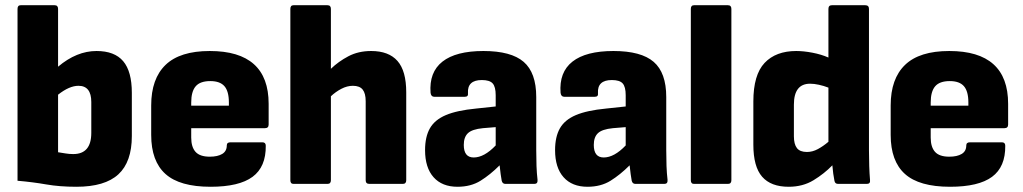

<svg xmlns="http://www.w3.org/2000/svg" viewBox="-20 -703 3910 734"><path d="M272 11Q208 11 156.5 2Q105 -7 47 -12V-669Q47 -683 59 -683H189Q202 -683 202 -669V-448Q273 -508 349 -508Q418 -508 451 -469Q484 -430 484 -348V-183Q484 -84 432.5 -36.5Q381 11 272 11ZM202 -121Q215 -119 230 -116.5Q245 -114 260 -114Q329 -114 329 -195V-313Q329 -375 280 -375Q245 -375 202 -341Z M785 11Q667 11 612.5 -38Q558 -87 558 -187V-300Q558 -402 613 -455Q668 -508 782 -508Q1007 -508 1007 -306V-227Q1007 -213 993 -213H711V-177Q711 -141 727.5 -122.5Q744 -104 782 -104Q812 -104 829.5 -114.5Q847 -125 847 -147Q847 -159 861 -159H983Q996 -159 996 -146Q997 -65 945.5 -27Q894 11 785 11ZM711 -299H855V-311Q855 -354 838 -373.5Q821 -393 784 -393Q745 -393 728 -373Q711 -353 711 -311Z M1102 0Q1090 0 1090 -14V-669Q1090 -683 1102 -683H1232Q1245 -683 1245 -669V-440Q1274 -468 1312 -488Q1350 -508 1399 -508Q1466 -508 1499.5 -470Q1533 -432 1533 -350V-14Q1533 0 1520 0H1392Q1378 0 1378 -14V-316Q1378 -346 1366.5 -360.5Q1355 -375 1329 -375Q1307 -375 1285 -363.5Q1263 -352 1245 -335V-14Q1245 0 1232 0Z M1729 11Q1670 11 1637.5 -25.5Q1605 -62 1605 -129Q1605 -180 1623.5 -212.5Q1642 -245 1684.5 -263Q1727 -281 1800 -288L1875 -296V-339Q1875 -371 1863.5 -384Q1852 -397 1822 -397Q1766 -397 1769 -347Q1771 -333 1757 -333H1640Q1628 -333 1626 -348Q1620 -427 1671.5 -467.5Q1723 -508 1828 -508Q1934 -508 1982 -466.5Q2030 -425 2030 -332V-129Q2030 -96 2031 -68.5Q2032 -41 2035 -15Q2036 0 2023 0H1912Q1901 0 1898 -12Q1894 -33 1890 -71Q1854 -35 1817 -12Q1780 11 1729 11ZM1753 -149Q1753 -101 1791 -101Q1831 -101 1875 -147V-217L1826 -213Q1785 -209 1769 -194Q1753 -179 1753 -149Z M2226 11Q2167 11 2134.5 -25.5Q2102 -62 2102 -129Q2102 -180 2120.5 -212.5Q2139 -245 2181.5 -263Q2224 -281 2297 -288L2372 -296V-339Q2372 -371 2360.5 -384Q2349 -397 2319 -397Q2263 -397 2266 -347Q2268 -333 2254 -333H2137Q2125 -333 2123 -348Q2117 -427 2168.5 -467.5Q2220 -508 2325 -508Q2431 -508 2479 -466.5Q2527 -425 2527 -332V-129Q2527 -96 2528 -68.5Q2529 -41 2532 -15Q2533 0 2520 0H2409Q2398 0 2395 -12Q2391 -33 2387 -71Q2351 -35 2314 -12Q2277 11 2226 11ZM2250 -149Q2250 -101 2288 -101Q2328 -101 2372 -147V-217L2323 -213Q2282 -209 2266 -194Q2250 -179 2250 -149Z M2633 0Q2621 0 2621 -14V-669Q2621 -683 2633 -683H2763Q2776 -683 2776 -669V-14Q2776 0 2763 0Z M2995 11Q2927 11 2893.5 -27.5Q2860 -66 2860 -150V-315Q2860 -417 2903 -462.5Q2946 -508 3024 -508Q3052 -508 3086 -501.5Q3120 -495 3147 -483V-669Q3147 -683 3160 -683H3288Q3302 -683 3302 -669V-128Q3302 -97 3303 -68Q3304 -39 3306 -15Q3308 0 3294 0H3184Q3172 0 3170 -12Q3165 -36 3162 -71Q3131 -39 3090 -14Q3049 11 2995 11ZM3015 -182Q3015 -152 3026.5 -137Q3038 -122 3065 -122Q3086 -122 3106.5 -133Q3127 -144 3147 -161V-368Q3129 -375 3110.5 -379Q3092 -383 3077 -383Q3015 -383 3015 -303Z M3612 11Q3494 11 3439.5 -38Q3385 -87 3385 -187V-300Q3385 -402 3440 -455Q3495 -508 3609 -508Q3834 -508 3834 -306V-227Q3834 -213 3820 -213H3538V-177Q3538 -141 3554.5 -122.5Q3571 -104 3609 -104Q3639 -104 3656.5 -114.5Q3674 -125 3674 -147Q3674 -159 3688 -159H3810Q3823 -159 3823 -146Q3824 -65 3772.5 -27Q3721 11 3612 11ZM3538 -299H3682V-311Q3682 -354 3665 -373.5Q3648 -393 3611 -393Q3572 -393 3555 -373Q3538 -353 3538 -311Z"/></svg>

Font: Sofia Sans Semi Condensed Black
Style: Regular
Weight: 900
Designer: Botio Nikoltchev, Ani Petrova
Foundry: lettersoup
Version: Version 4.100; ttfautohint (v1.8.4.7-5d5b)